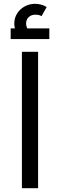

<svg xmlns="http://www.w3.org/2000/svg" viewBox="-20 -988 315 1008"><path d="M95 0V-716H180V0ZM89 -784Q73 -804 64 -823.5Q55 -843 55 -864Q55 -894 70 -917.5Q85 -941 110 -954.5Q135 -968 164 -968Q180 -968 196.5 -963.5Q213 -959 225 -951L198 -903Q190 -908 182.5 -909.5Q175 -911 167 -911Q144 -911 130.5 -898Q117 -885 117 -864Q117 -852 122.5 -840Q128 -828 139 -814ZM36 -783V-839H239V-783Z"/></svg>

Font: Cairo Medium
Style: Regular
Weight: 500
Designer: Mohamed Gaber, Accademia di Belle Arti di Urbino
Foundry: Kief Type Foundry, Accademia di Belle Arti di Urbino
Version: Version 3.117